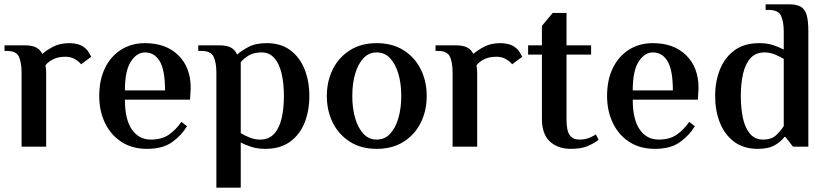

<svg xmlns="http://www.w3.org/2000/svg" viewBox="-20 -680 3832 890"><path d="M80 0V-344Q80 -389 68 -416.5Q56 -444 11 -444H1V-470H92Q127 -470 146.5 -460.5Q166 -451 176 -430Q194 -446 225.5 -463Q257 -480 302 -480Q321 -480 338.5 -475.5Q356 -471 368 -462Q383 -452 391 -437.5Q399 -423 403 -417L356 -382Q346 -395 327 -406Q308 -417 283 -417Q251 -417 228 -406Q205 -395 191 -378Q193 -365 193.5 -355Q194 -345 194 -338V0Z M662 10Q592 10 542.5 -22.5Q493 -55 466.5 -110.5Q440 -166 440 -235Q440 -310 467 -365Q494 -420 542 -450Q590 -480 652 -480Q749 -480 806.5 -424Q864 -368 864 -272L861 -218H559Q559 -126 591.5 -79.5Q624 -33 679 -33Q730 -33 762.5 -55.5Q795 -78 821 -115L847 -95Q821 -52 777.5 -21Q734 10 662 10ZM559 -261H745Q745 -355 720.5 -396Q696 -437 652 -437Q614 -437 586.5 -394.5Q559 -352 559 -261Z M983 190V-344Q983 -389 970.5 -416.5Q958 -444 913 -444H899V-470H995Q1030 -470 1049.5 -460Q1069 -450 1079 -427Q1098 -444 1131 -462Q1164 -480 1217 -480Q1282 -480 1326 -447Q1370 -414 1392 -358.5Q1414 -303 1414 -235Q1414 -167 1392 -111.5Q1370 -56 1324.5 -23Q1279 10 1210 10Q1173 10 1144 0.5Q1115 -9 1096 -20V190ZM1186 -33Q1226 -33 1250.5 -59.5Q1275 -86 1285.5 -132Q1296 -178 1296 -235Q1296 -293 1285.5 -338.5Q1275 -384 1252 -410.5Q1229 -437 1193 -437Q1156 -437 1133 -423Q1110 -409 1096 -392V-63Q1113 -52 1137 -42.5Q1161 -33 1186 -33Z M1726 10Q1654 10 1602 -23Q1550 -56 1522.5 -111.5Q1495 -167 1495 -235Q1495 -303 1522.5 -358.5Q1550 -414 1602 -447Q1654 -480 1726 -480Q1799 -480 1851 -447Q1903 -414 1930.5 -358.5Q1958 -303 1958 -235Q1958 -167 1930.5 -111.5Q1903 -56 1851 -23Q1799 10 1726 10ZM1726 -33Q1763 -33 1788 -59.5Q1813 -86 1826.5 -132Q1840 -178 1840 -235Q1840 -293 1826.5 -338.5Q1813 -384 1788 -410.5Q1763 -437 1726 -437Q1690 -437 1665 -410.5Q1640 -384 1626.5 -338.5Q1613 -293 1613 -235Q1613 -178 1626.5 -132Q1640 -86 1665 -59.5Q1690 -33 1726 -33Z M2078 0V-344Q2078 -389 2066 -416.5Q2054 -444 2009 -444H1999V-470H2090Q2125 -470 2144.5 -460.5Q2164 -451 2174 -430Q2192 -446 2223.5 -463Q2255 -480 2300 -480Q2319 -480 2336.5 -475.5Q2354 -471 2366 -462Q2381 -452 2389 -437.5Q2397 -423 2401 -417L2354 -382Q2344 -395 2325 -406Q2306 -417 2281 -417Q2249 -417 2226 -406Q2203 -395 2189 -378Q2191 -365 2191.5 -355Q2192 -345 2192 -338V0Z M2627 10Q2565 10 2528.5 -24.5Q2492 -59 2492 -129V-427H2428V-470H2492V-560L2542 -620H2606V-470H2720V-427H2606V-126Q2606 -74 2621 -53.5Q2636 -33 2665 -33Q2691 -33 2710 -40.5Q2729 -48 2742 -57L2755 -32Q2736 -17 2705.5 -3.5Q2675 10 2627 10Z M3016 10Q2946 10 2896.5 -22.5Q2847 -55 2820.5 -110.5Q2794 -166 2794 -235Q2794 -310 2821 -365Q2848 -420 2896 -450Q2944 -480 3006 -480Q3103 -480 3160.5 -424Q3218 -368 3218 -272L3215 -218H2913Q2913 -126 2945.5 -79.5Q2978 -33 3033 -33Q3084 -33 3116.5 -55.5Q3149 -78 3175 -115L3201 -95Q3175 -52 3131.5 -21Q3088 10 3016 10ZM2913 -261H3099Q3099 -355 3074.5 -396Q3050 -437 3006 -437Q2968 -437 2940.5 -394.5Q2913 -352 2913 -261Z M3493 10Q3427 10 3383 -23Q3339 -56 3317 -111.5Q3295 -167 3295 -235Q3295 -303 3317.5 -358.5Q3340 -414 3385 -447Q3430 -480 3500 -480Q3537 -480 3565 -470.5Q3593 -461 3613 -450V-534Q3613 -579 3600.5 -606.5Q3588 -634 3543 -634H3529V-660H3637Q3672 -660 3691.5 -649Q3711 -638 3719 -611Q3727 -584 3727 -534V0H3656L3621 -45H3616Q3602 -25 3572.5 -7.5Q3543 10 3493 10ZM3517 -33Q3557 -33 3579 -54.5Q3601 -76 3613 -96V-407Q3595 -418 3572 -427.5Q3549 -437 3524 -437Q3483 -437 3459 -410.5Q3435 -384 3424.5 -338.5Q3414 -293 3414 -235Q3414 -178 3424 -132Q3434 -86 3457 -59.5Q3480 -33 3517 -33Z"/></svg>

Font: El Messiri SemiBold
Style: Regular
Weight: 600
Designer: Mohamed Gaber
Foundry: Kief Type Foundry
Version: Version 2.020; ttfautohint (v1.8.3)